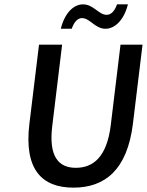

<svg xmlns="http://www.w3.org/2000/svg" viewBox="-20 -849 675 881"><path d="M317 12C461 12 564 -69 590 -282L634 -644H533L488 -273C470 -129 408 -79 328 -79C249 -79 202 -130 220 -273L265 -644H159L115 -282C89 -69 174 12 317 12ZM567 -829H517C506 -798 490 -781 469 -781C433 -781 409 -829 361 -829C318 -829 277 -790 259 -717H309C320 -748 336 -766 356 -766C393 -766 416 -717 464 -717C507 -717 549 -757 567 -829Z"/></svg>

Font: Falling Sky
Style: LightObl
Weight: 400
Designer: Paul D. Hunt
Foundry: Adobe Systems Incorporated
Version: Version 1.02